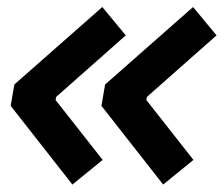

<svg xmlns="http://www.w3.org/2000/svg" viewBox="-20 -524 626 536"><path d="M182.1 -8.8 266.6 -77.6 135.3 -244.6 136.7 -253.4 331.1 -425.3 265.6 -504.4 20 -288.1 9.8 -228.5ZM435.5 -8.8 520 -77.6 388.7 -244.6 390.1 -253.4 584.5 -425.3 519 -504.4 273.4 -288.1 263.2 -228.5Z"/></svg>

Font: Cascadia Code SemiBold
Style: Italic
Weight: 600
Italic angle: -10°
Monospace: yes
Designer: Aaron Bell
Foundry: Saja Typeworks
Version: Version 2404.023